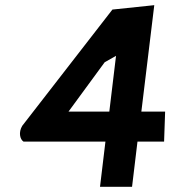

<svg xmlns="http://www.w3.org/2000/svg" viewBox="-20 -723 669 743"><path d="M615 -175 619 -291H527L577 -703L415 -686L66 -236C51 -211 57 -184 71 -175H388L367 0H491L512 -175ZM429 -507 403 -291H245L385 -482Z"/></svg>

Font: Bluebird
Style: Obl
Weight: 400
Designer: Jasper
Foundry: Cannot Into Space Fonts
Version: Version 0.98